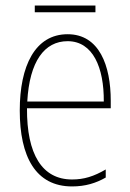

<svg xmlns="http://www.w3.org/2000/svg" viewBox="-20 -660 468 690"><path d="M323 -640H105V-616H323ZM223 -537C106 -537 51 -423 51 -263C51 -97 108 10 239 10C287 10 325 -2 360 -22V-51C317 -26 282 -15 239 -15C131 -15 76 -106 77 -271H378V-298C378 -424 337 -537 223 -537ZM223 -512C314 -512 354 -417 353 -295H78C86 -440 140 -512 223 -512Z"/></svg>

Font: Noto Sans Devanagari Condensed Thin
Style: Regular
Weight: 100
Width: 3
Designer: Jelle Bosma - Monotype Design Team
Foundry: Monotype Imaging Inc.
Version: Version 2.004